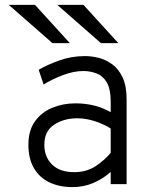

<svg xmlns="http://www.w3.org/2000/svg" viewBox="-20 -752 656 784"><path d="M276 12Q222.5 12 182 -7.2Q141.5 -26.5 118.8 -65Q96 -103.5 96 -161Q96 -220 123.2 -257.2Q150.5 -294.5 194.2 -312.2Q238 -330 288 -330Q325 -330 359.8 -322.2Q394.5 -314.5 432 -294V-337Q432 -388.5 416 -415.5Q400 -442.5 374.2 -452.2Q348.5 -462 320 -462Q279.5 -462 234.2 -444.2Q189 -426.5 158 -407L138 -467Q170.5 -486.5 221 -504.8Q271.5 -523 327 -523Q354.5 -523 384 -515.5Q413.5 -508 439.2 -488.8Q465 -469.5 481 -435Q497 -400.5 497 -346V0H432V-50Q401.5 -22.5 361.8 -5.2Q322 12 276 12ZM283 -49Q334 -49 371.5 -74.2Q409 -99.5 432 -128V-227Q407.5 -243.5 370 -256.2Q332.5 -269 295 -269Q241 -269 201 -242.8Q161 -216.5 161 -161Q161 -111 192.8 -80Q224.5 -49 283 -49ZM392 -576 214 -732H321L463 -576ZM194 -576 16 -732H123L265 -576Z"/></svg>

Font: Overpass Mono Light Light
Style: Regular
Weight: 300
Monospace: yes
Version: Version 4.000